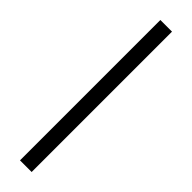

<svg xmlns="http://www.w3.org/2000/svg" viewBox="-296 -734 827 827"><g transform="rotate(45 117.5 -320.5)"><path d="M82 -748V107H153V-748Z"/></g></svg>

Font: Rosario
Style: Regular
Weight: 400
Designer: Hector Gatti
Foundry: Omnibus Type
Version: Version 1.100